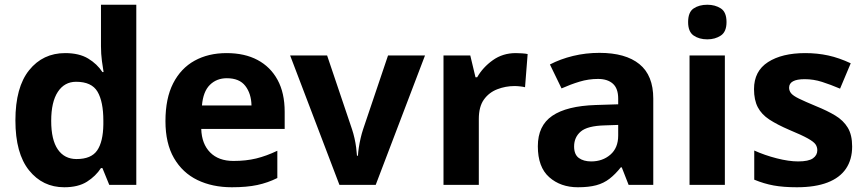

<svg xmlns="http://www.w3.org/2000/svg" viewBox="-20 -780 3653 810"><path d="M251 10Q160 10 102.5 -61.5Q45 -133 45 -272Q45 -412 103 -484Q161 -556 255 -556Q314 -556 352 -533Q390 -510 412 -476H417Q414 -492 410 -522.5Q406 -553 406 -585V-760H555V0H441L412 -71H406Q384 -37 347 -13.5Q310 10 251 10ZM303 -109Q365 -109 390 -145.5Q415 -182 416 -255V-271Q416 -351 391.5 -393Q367 -435 301 -435Q252 -435 224 -392.5Q196 -350 196 -270Q196 -190 224 -149.5Q252 -109 303 -109Z M936 -556Q1012 -556 1066.5 -527Q1121 -498 1151 -443Q1181 -388 1181 -308V-236H829Q831 -173 866.5 -137Q902 -101 965 -101Q1018 -101 1061 -111.5Q1104 -122 1150 -144V-29Q1110 -9 1065.5 0.5Q1021 10 958 10Q876 10 813 -20.5Q750 -51 714 -113Q678 -175 678 -269Q678 -365 710.5 -428.5Q743 -492 801 -524Q859 -556 936 -556ZM937 -450Q894 -450 865.5 -422Q837 -394 832 -335H1041Q1040 -385 1015 -417.5Q990 -450 937 -450Z M1412 0 1204 -546H1360L1465 -235Q1471 -217 1475.5 -197Q1480 -177 1482.5 -158Q1485 -139 1486 -123H1490Q1491 -140 1494 -159Q1497 -178 1501.5 -197.5Q1506 -217 1512 -235L1617 -546H1773L1565 0Z M2156 -556Q2167 -556 2182 -555Q2197 -554 2206 -552L2195 -412Q2188 -414 2174.5 -415.5Q2161 -417 2151 -417Q2113 -417 2078 -403.5Q2043 -390 2021.5 -360Q2000 -330 2000 -278V0H1851V-546H1964L1986 -454H1993Q2017 -496 2059 -526Q2101 -556 2156 -556Z M2509 -557Q2619 -557 2677.5 -509.5Q2736 -462 2736 -364V0H2632L2603 -74H2599Q2576 -45 2551.5 -26Q2527 -7 2495.5 1.5Q2464 10 2418 10Q2345 10 2297 -32.5Q2249 -75 2249 -163Q2249 -250 2310 -291.5Q2371 -333 2493 -337L2588 -340V-364Q2588 -407 2565.5 -427Q2543 -447 2503 -447Q2463 -447 2425 -435.5Q2387 -424 2349 -407L2300 -508Q2344 -531 2397.5 -544Q2451 -557 2509 -557ZM2530 -251Q2458 -249 2430 -225Q2402 -201 2402 -162Q2402 -128 2422 -113.5Q2442 -99 2474 -99Q2522 -99 2555 -127.5Q2588 -156 2588 -208V-253Z M3038 -546V0H2889V-546ZM2964 -760Q2997 -760 3021 -744.5Q3045 -729 3045 -686.8Q3045 -646 3021 -630Q2997 -614 2964 -614Q2929.7 -614 2906.4 -630Q2883 -646 2883 -686.8Q2883 -729 2906.4 -744.5Q2929.7 -760 2964 -760Z M3575 -162Q3575 -107 3549 -68.5Q3523 -30 3471 -10Q3419 10 3342 10Q3285 10 3244 2.5Q3203 -5 3162 -22V-145Q3206 -125 3257 -112Q3308 -99 3347 -99Q3391 -99 3409.5 -112Q3428 -125 3428 -146Q3428 -160 3420.5 -171Q3413 -182 3388 -196Q3363 -210 3310 -232Q3259 -254 3226 -275.5Q3193 -297 3177 -327.5Q3161 -358 3161 -404Q3161 -480 3220 -518Q3279 -556 3377 -556Q3428 -556 3474 -546Q3520 -536 3569 -513L3524 -406Q3484 -423 3448 -434.5Q3412 -446 3375 -446Q3342 -446 3325.5 -437Q3309 -428 3309 -410Q3309 -397 3317.5 -386.5Q3326 -376 3350.5 -364Q3375 -352 3423 -332Q3470 -313 3504 -292.5Q3538 -272 3556.5 -241.5Q3575 -211 3575 -162Z"/></svg>

Font: Noto Sans Cham
Style: Regular
Weight: 400
Designer: Monotype Design Team
Foundry: Monotype Imaging Inc.
Version: Version 2.002